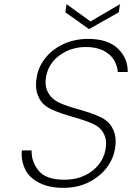

<svg xmlns="http://www.w3.org/2000/svg" viewBox="-20 -896 634 923"><path d="M551 -837 408 -756 294 -837 300 -876 415 -793 557 -876ZM284 7Q216 7 169 -17Q122 -41 103 -78Q84 -115 84 -154Q84 -163 85 -173H132Q132 -170 132 -167Q132 -116 167 -74Q202 -32 291 -32Q343 -32 384.5 -51Q426 -70 453 -103Q480 -136 487 -176Q490 -192 490 -207Q490 -237 474 -262Q458 -287 424 -302Q390 -317 331 -334Q266 -352 227.5 -370Q189 -388 171 -419Q153 -450 153 -487Q153 -506 157 -528Q166 -578 200 -619.5Q234 -661 287 -685Q340 -709 404 -709Q497 -709 545.5 -663.5Q594 -618 594 -553Q594 -551 594 -550H546Q545 -577 529.5 -605Q514 -633 479.5 -651.5Q445 -670 393 -670Q323 -670 268.5 -631.5Q214 -593 202 -529Q199 -513 199 -499Q199 -469 216 -443Q233 -417 266.5 -401.5Q300 -386 359 -370Q425 -351 462.5 -333.5Q500 -316 518 -285Q536 -254 536 -217Q536 -199 532 -177Q524 -130 491.5 -88Q459 -46 406 -19.5Q353 7 284 7Z"/></svg>

Font: Fz Poppins ExtLt
Style: Italic
Weight: 200
Italic angle: -10°
Designer: Ninad Kale (Devanagari), Jonny Pinhorn (Latin)
Foundry: Indian Type Foundry
Version: Vit hóa bi Vntype.Com & FontZin.Com